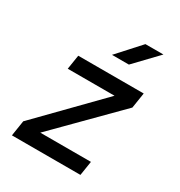

<svg xmlns="http://www.w3.org/2000/svg" viewBox="-183 -910 967 1034"><g transform="rotate(30 300.0 -392.5)"><path d="M293 -645H398L532 -785H420ZM43 0H469L483 -89H168L530 -454L545 -550H138L124 -461H415L58 -96Z"/></g></svg>

Font: JetBrains Mono Medium
Style: Italic
Weight: 436
Italic angle: -9°
Monospace: yes
Designer: Philipp Nurullin, Konstantin Bulenkov
Foundry: JetBrains
Version: Version 2.305